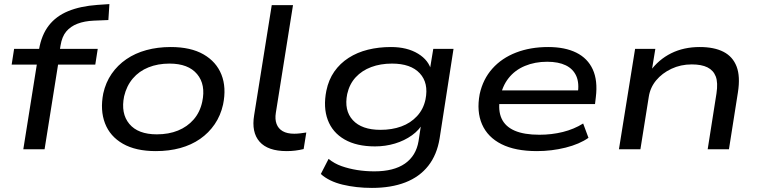

<svg xmlns="http://www.w3.org/2000/svg" viewBox="-20 -730 3722 939"><path d="M94 0 160 -414H37L49 -491H199L167 -465L171 -489Q183 -559 218.5 -605Q254 -651 313.5 -675.5Q373 -700 456 -706L515 -710L510 -632L438 -629Q393 -627 359 -614Q325 -601 304 -576Q283 -551 276 -507L270 -470L252 -491H458L446 -414H264L198 0Z M742 9Q644 9 581 -27Q518 -63 493.5 -127Q469 -191 485 -273Q497 -327 526 -369Q555 -411 598 -440.5Q641 -470 696 -485Q751 -500 815 -500Q913 -500 975.5 -464Q1038 -428 1063 -365Q1088 -302 1071 -219Q1059 -165 1030 -122.5Q1001 -80 958.5 -50.5Q916 -21 861.5 -6Q807 9 742 9ZM747 -73Q805 -73 850.5 -91.5Q896 -110 927 -145.5Q958 -181 969 -232Q987 -316 944 -367.5Q901 -419 809 -419Q752 -419 706 -400.5Q660 -382 629.5 -346Q599 -310 587 -259Q570 -175 612.5 -124Q655 -73 747 -73Z M1382 9Q1290 9 1249.5 -37Q1209 -83 1223 -167L1309 -705H1413L1329 -178Q1324 -147 1332.5 -124Q1341 -101 1362.5 -88.5Q1384 -76 1419 -76Q1433 -76 1449.5 -78Q1466 -80 1478 -82L1465 -1Q1444 4 1424 6.5Q1404 9 1382 9Z M1799 189Q1722 189 1655.5 173Q1589 157 1549 121L1587 47Q1615 70 1650.5 82.5Q1686 95 1726.5 101.5Q1767 108 1811 108Q1906 108 1960.5 70Q2015 32 2027 -40L2041 -132L2052 -133Q2032 -95 1995 -68.5Q1958 -42 1911.5 -28Q1865 -14 1814 -14Q1724 -14 1665 -48Q1606 -82 1583 -143.5Q1560 -205 1576 -286Q1587 -340 1615 -380Q1643 -420 1685 -447Q1727 -474 1779.5 -487Q1832 -500 1892 -500Q1971 -500 2024.5 -467.5Q2078 -435 2090 -382H2081L2099 -491H2198L2130 -53Q2117 27 2074.5 81Q2032 135 1962.5 162Q1893 189 1799 189ZM1841 -95Q1897 -95 1942.5 -111.5Q1988 -128 2019.5 -162Q2051 -196 2061 -244Q2077 -324 2033 -371.5Q1989 -419 1897 -419Q1841 -419 1795.5 -402Q1750 -385 1719.5 -352Q1689 -319 1678 -270Q1662 -190 1705.5 -142.5Q1749 -95 1841 -95Z M2606 9Q2500 9 2432.5 -25Q2365 -59 2337.5 -122Q2310 -185 2326 -270Q2342 -343 2388 -394.5Q2434 -446 2504 -473Q2574 -500 2661 -500Q2743 -500 2798.5 -472.5Q2854 -445 2879 -390.5Q2904 -336 2894 -255L2890 -221H2399L2408 -288H2831L2805 -269Q2814 -323 2798.5 -358Q2783 -393 2747 -410.5Q2711 -428 2656 -428Q2596 -428 2547 -407.5Q2498 -387 2467 -347.5Q2436 -308 2426 -252L2425 -248Q2415 -190 2433 -150.5Q2451 -111 2497 -91Q2543 -71 2618 -71Q2678 -71 2732.5 -84.5Q2787 -98 2832 -126L2858 -56Q2814 -25 2746 -8Q2678 9 2606 9Z M3007 0 3086 -491H3185L3167 -381H3159Q3201 -439 3262.5 -469.5Q3324 -500 3402 -500Q3473 -500 3518.5 -476.5Q3564 -453 3582.5 -404.5Q3601 -356 3589 -279L3545 0H3441L3484 -273Q3492 -326 3480.5 -356Q3469 -386 3440 -400.5Q3411 -415 3363 -415Q3309 -415 3263.5 -393.5Q3218 -372 3189 -337Q3160 -302 3153 -257L3112 0Z"/></svg>

Font: Nunito Sans 10pt Expanded Medium
Style: Italic
Weight: 500
Width: 7
Italic angle: -9°
Designer: Vernon Adams
Foundry: Vernon Adams
Version: Version 3.101;gftools[0.9.27]